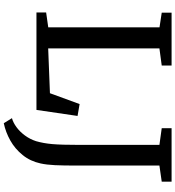

<svg xmlns="http://www.w3.org/2000/svg" viewBox="26 -810 963 1056"><g transform="rotate(90 508.0 -281.5)"><path d="M47.9 0ZM129.9 -64.9V-676.8L49.3 -689V-743.2H339.8V-689L245.6 -676.3V-64.5L492.2 -74.2L551.8 -237.3L617.2 -226.1L584 0H47.9V-53.2ZM755.9 2.4Q767.6 -37.6 772 -86.9Q776.4 -136.2 776.4 -236.8V-676.3L684.6 -689V-743.2H978.5V-689L890.1 -676.3V-275.9V-219.7Q890.1 -147 887.9 -101.3Q885.7 -55.7 878.4 -22.5Q866.2 34.2 832 76.2Q797.9 118.2 752.2 143.8Q706.5 169.4 657.2 179.7L629.4 134.8Q653.3 128.4 678.5 110.1Q703.6 91.8 724.4 63.7Q745.1 35.6 755.9 2.4Z"/></g></svg>

Font: Merriweather
Style: Regular
Weight: 400
Designer: Eben Sorkin
Foundry: Eben Sorkin
Version: Version 1.584; ttfautohint (v1.6)